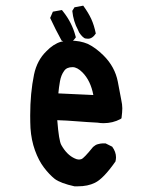

<svg xmlns="http://www.w3.org/2000/svg" viewBox="-20 -654 540 686"><path d="M87.9 -241.2Q87.9 -321.3 101.6 -387.7Q112.3 -438.5 145.5 -470.7Q170.9 -497.1 198.2 -504.9Q214.8 -508.8 231.9 -508.8Q249 -508.8 264.6 -505.9Q280.3 -502.9 293.9 -497.1Q322.3 -483.4 350.6 -455.1Q390.6 -415 400.9 -362.3Q411.1 -309.6 413.1 -297.9Q417 -280.3 417 -267.1Q417 -253.9 414.1 -231.4L410.2 -228.5Q382.8 -213.9 349.6 -213.9Q339.8 -213.9 328.1 -215.8Q289.1 -217.8 253.4 -220.7Q217.8 -223.6 184.6 -224.6Q190.4 -150.4 199.2 -135.7Q218.8 -100.6 247.1 -87.9Q254.9 -84 261.7 -84Q265.6 -84 270.5 -85.4Q275.4 -86.9 285.6 -97.7Q295.9 -108.4 312.5 -128.9Q321.3 -136.7 329.1 -138.7Q339.8 -141.6 345.7 -141.6Q351.6 -141.6 357.4 -141.6L380.9 -129.9Q394.5 -111.3 394.5 -91.8Q394.5 -85.9 392.6 -77.1Q349.6 -15.6 319.3 -1Q293.9 11.7 257.8 11.7Q248 11.7 246.1 11.7Q197.3 1 175.8 -14.6Q156.2 -30.3 137.2 -55.2Q118.2 -80.1 105 -116.7Q91.8 -153.3 88.9 -196.3Q87.9 -216.8 87.9 -241.2ZM239.3 -414.1Q217.8 -414.1 209 -400.4Q198.2 -385.7 194.3 -363.8Q190.4 -341.8 188.5 -320.3L313.5 -314.5Q303.7 -366.2 274.4 -395.5Q255.9 -414.1 239.3 -414.1ZM220.7 -501H218.8L200.2 -508.8Q178.7 -547.9 159.2 -589.8L168.9 -612.3L201.2 -618.2L205.1 -613.3Q237.3 -573.2 250 -524.4L251 -520.5Q246.1 -513.7 243.2 -510.7Q233.4 -501 220.7 -501ZM267.6 -531.2Q261.7 -538.1 258.8 -546.9Q242.2 -577.1 238.3 -615.2L246.1 -627.9L277.3 -633.8Q295.9 -608.4 306.2 -585.9Q316.4 -563.5 322.3 -534.2Q317.4 -527.3 315.4 -525.4Q305.7 -515.6 294.9 -515.6Q284.2 -515.6 280.3 -518.6Q276.4 -521.5 273.4 -524.4Q270.5 -527.3 267.6 -531.2Z"/></svg>

Font: JasonHandwriting2
Style: SemiBold
Weight: 600
Version: Version 1.04.7